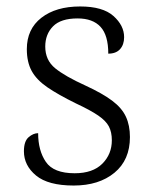

<svg xmlns="http://www.w3.org/2000/svg" viewBox="-20 -564 470 594"><path d="M208 10Q129 10 91.5 -21Q54 -52 54 -96Q54 -127 68.5 -139.5Q83 -152 98 -152Q98 -98 122 -63Q146 -28 211 -28Q267 -28 296.5 -57.5Q326 -87 326 -130Q326 -155 317 -172.5Q308 -190 284 -206.5Q260 -223 215 -244Q160 -271 126.5 -294Q93 -317 78 -344.5Q63 -372 63 -412Q63 -474 108 -509Q153 -544 228 -544Q298 -544 331 -514.5Q364 -485 364 -449Q364 -426 351.5 -412Q339 -398 315 -398Q315 -455 291 -481Q267 -507 220 -507Q168 -507 144 -482.5Q120 -458 120 -420Q120 -378 150.5 -353Q181 -328 245 -299Q297 -275 327 -252.5Q357 -230 369.5 -203Q382 -176 382 -140Q382 -69 334 -29.5Q286 10 208 10Z"/></svg>

Font: Noto Serif Sinhala Light
Style: Regular
Weight: 300
Designer: Jelle Bosma - Monotype Design Team
Foundry: Monotype Imaging Inc.
Version: Version 2.007; ttfautohint (v1.8.4.7-5d5b)